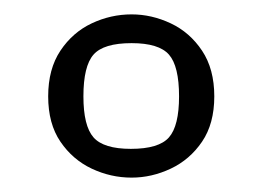

<svg xmlns="http://www.w3.org/2000/svg" viewBox="-20 -599 365 267"><path d="M163 -352Q134 -352 107.5 -364.5Q81 -377 64 -402Q47 -427 47 -465Q47 -503 64 -528.5Q81 -554 107.5 -566.5Q134 -579 163 -579Q191 -579 217.5 -566.5Q244 -554 261 -528.5Q278 -503 278 -465Q278 -427 261 -402Q244 -377 217.5 -364.5Q191 -352 163 -352ZM162 -392Q201 -392 215 -408Q229 -424 229 -465Q229 -507 215 -523Q201 -539 163 -539Q124 -539 110 -523Q96 -507 96 -465Q96 -424 110 -408Q124 -392 162 -392Z"/></svg>

Font: Texturina Medium 12pt Thin
Style: Regular
Weight: 250
Version: Version 1.002